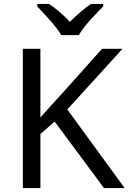

<svg xmlns="http://www.w3.org/2000/svg" viewBox="-20 -964 659 984"><path d="M187 -714V-362Q217 -396 248 -430Q279 -464 310 -498L503 -714H608L325 -403L619 0H513L260 -341L187 -277V0H97V-714ZM171 -944H231Q257 -927 285 -903Q313 -879 338 -852Q365 -879 393 -903Q421 -927 447 -944H509V-931Q495 -917 477 -898.5Q459 -880 441 -860Q423 -840 408 -820Q393 -800 384 -784H294Q285 -800 269.5 -820Q254 -840 236.5 -860Q219 -880 201.5 -898.5Q184 -917 171 -931Z"/></svg>

Font: BC Sans
Style: Regular
Weight: 400
Designer: Monotype Design Team
Province of B.C.
Foundry: Monotype Imaging Inc.
Version: Version 2.000;GOOG;noto-source:20170915:90ef993387c0